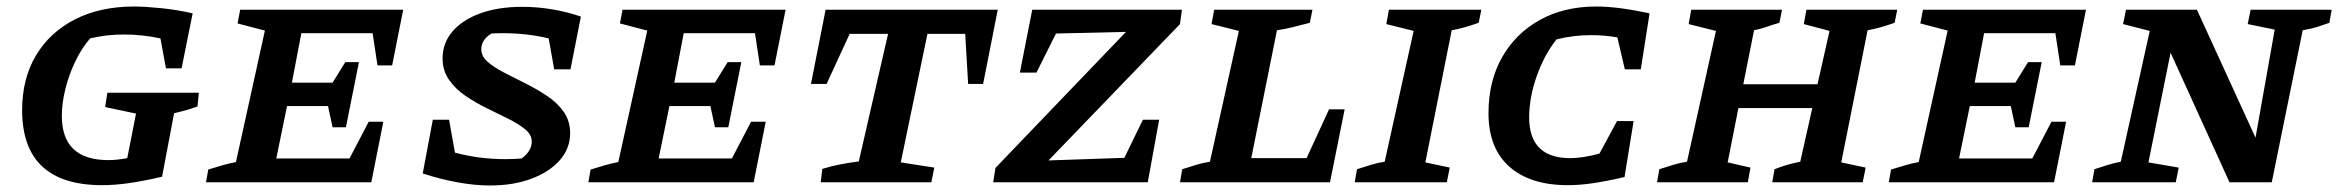

<svg xmlns="http://www.w3.org/2000/svg" viewBox="-20 -560 7185 590"><path d="M294 9Q48 9 48 -222Q48 -318 90.5 -389.5Q133 -461 210.5 -500.5Q288 -540 392 -540Q425 -540 474.5 -535Q524 -530 572 -519L538 -350H490L473 -442Q445 -448 417 -451Q389 -454 360 -454Q307 -454 257 -442Q231 -412 211.5 -371.5Q192 -331 181 -287Q170 -243 170 -204Q170 -68 313 -68Q339 -68 371 -74L398 -211L303 -231L310 -275H591L587 -233Q574 -228 559 -223.5Q544 -219 515 -212L478 -17Q418 -3 374.5 3Q331 9 294 9Z M613 0 620 -39Q642 -46 663 -52Q684 -58 705 -62L794 -466L710 -488L718 -530H1219L1185 -359H1140L1125 -458H906L877 -306H1002L1041 -369H1083L1043 -169H1002L988 -234H862L829 -73H1054L1113 -186H1158L1121 0Z M1683 -347 1666 -442Q1633 -450 1597.5 -454Q1562 -458 1526 -458Q1507 -458 1490 -457Q1459 -438 1459 -408Q1459 -387 1478.5 -370Q1498 -353 1529 -337Q1560 -321 1595 -303.5Q1630 -286 1661.5 -265Q1693 -244 1712.5 -216Q1732 -188 1732 -151Q1732 -104 1700.5 -68Q1669 -32 1613.5 -11Q1558 10 1485 10Q1440 10 1387 0.5Q1334 -9 1279 -27L1310 -192H1360L1378 -91Q1452 -71 1533 -71Q1557 -71 1583 -73Q1614 -96 1614 -125Q1614 -146 1594 -162.5Q1574 -179 1543 -194.5Q1512 -210 1477 -227Q1442 -244 1411 -265Q1380 -286 1360 -314.5Q1340 -343 1340 -380Q1340 -428 1370.5 -463.5Q1401 -499 1456 -519Q1511 -539 1584 -539Q1632 -539 1678.5 -531Q1725 -523 1765 -509L1733 -347Z M1788 0 1795 -39Q1817 -46 1838 -52Q1859 -58 1880 -62L1969 -466L1885 -488L1893 -530H2394L2360 -359H2315L2300 -458H2081L2052 -306H2177L2216 -369H2258L2218 -169H2177L2163 -234H2037L2004 -73H2229L2288 -186H2333L2296 0Z M3046 -530 3001 -302H2955L2946 -456H2830L2748 -61L2851 -45L2842 0H2502L2507 -41Q2536 -50 2562.5 -55Q2589 -60 2619 -64L2709 -456H2591L2520 -302H2472L2517 -530Z M3606 -486 3202 -67 3435 -75 3492 -192H3542L3507 0H3032L3039 -44L3440 -462L3225 -457L3165 -337H3114L3152 -530H3612Z M4064 -224H4112L4067 0H3606L3613 -40Q3635 -47 3656 -53.5Q3677 -60 3698 -63L3787 -465L3703 -486L3711 -530H4013L4005 -490Q3978 -483 3954.5 -477Q3931 -471 3904 -467L3825 -74H3995Z M4143 0 4150 -40Q4172 -47 4193 -53.5Q4214 -60 4235 -63L4324 -465L4240 -486L4248 -530H4532L4524 -490Q4501 -482 4482 -476.5Q4463 -471 4441 -467L4360 -61L4435 -45L4426 0Z M4798 9Q4682 9 4618 -48Q4554 -105 4554 -212Q4554 -310 4595.5 -383.5Q4637 -457 4711.5 -498.5Q4786 -540 4885 -540Q4920 -540 4961.5 -534.5Q5003 -529 5049 -519L5022 -347H4973L4950 -445Q4912 -452 4869 -452Q4843 -452 4817 -449Q4791 -446 4763 -439Q4725 -391 4702 -325.5Q4679 -260 4679 -199Q4679 -74 4806 -74Q4842 -74 4895 -88L4949 -188H5000L4972 -16Q4916 -3 4875 3Q4834 9 4798 9Z M5072 0 5079 -40Q5101 -47 5122 -53.5Q5143 -60 5164 -63L5253 -465L5169 -486L5177 -530H5456L5448 -490Q5424 -483 5407 -477Q5390 -471 5370 -467L5337 -301H5565L5602 -465L5523 -486L5531 -530H5810L5802 -490Q5779 -482 5760 -476.5Q5741 -471 5719 -467L5638 -61L5713 -45L5704 0H5426L5433 -40Q5453 -48 5472 -53.5Q5491 -59 5512 -63L5549 -228H5322L5289 -61L5359 -45L5351 0Z M5784 0 5791 -39Q5813 -46 5834 -52Q5855 -58 5876 -62L5965 -466L5881 -488L5889 -530H6390L6356 -359H6311L6296 -458H6077L6048 -306H6173L6212 -369H6254L6214 -169H6173L6159 -234H6033L6000 -73H6225L6284 -186H6329L6292 0Z M6896 -530H7145L7138 -490Q7119 -483 7101.5 -477.5Q7084 -472 7056 -467L6961 0H6831L6650 -398L6582 -61L6675 -45L6666 0H6409L6416 -40Q6437 -47 6456.5 -53Q6476 -59 6497 -63L6586 -465L6504 -486L6513 -530H6731L6911 -137L6970 -469L6887 -486Z"/></svg>

Font: Piazzolla SC SemiBold
Style: Italic
Weight: 600
Italic angle: -11.3°
Designer: Juan Pablo del Peral
Foundry: Huerta Tipografica
Version: Version 1.330